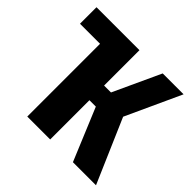

<svg xmlns="http://www.w3.org/2000/svg" viewBox="-138 -668 806 806"><g transform="rotate(45 265.0 -265.0)"><path d="M530 0H393L296 -233H258V0H122V-432H3V-530H258V-320H299L396 -530H520L407 -284Z"/></g></svg>

Font: Fira Sans Compressed SemiBold
Style: Regular
Weight: 600
Width: 1
Designer: bBox Type GmbH & Carrois Corporate GbR & Edenspiekermann AG
Foundry: bBox Type GmbH & Carrois Corporate GbR & Edenspiekermann AG
Version: Version 4.301